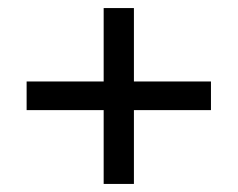

<svg xmlns="http://www.w3.org/2000/svg" viewBox="-20 -528 590 476"><path d="M237 -72V-508H312V-72ZM46 -255V-326H503V-255Z"/></svg>

Font: DM Sans 28pt
Style: Regular
Weight: 400
Version: Version 4.004;gftools[0.9.30]